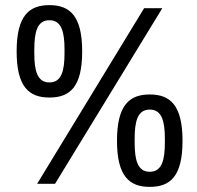

<svg xmlns="http://www.w3.org/2000/svg" viewBox="-20 -718 769 750"><path d="M173 -698C93 -698 45 -656 45 -517C45 -379 93 -337 173 -337C253 -337 301 -378 301 -517C301 -656 253 -698 173 -698ZM195 0 614 -686H543L125 0ZM173 -639C221 -639 232 -592 232 -525V-510C232 -443 221 -396 173 -396C125 -396 114 -443 114 -510V-525C114 -592 125 -639 173 -639ZM565 -349C485 -349 437 -307 437 -168C437 -30 485 12 565 12C645 12 693 -29 693 -168C693 -307 645 -349 565 -349ZM565 -290C613 -290 624 -243 624 -176V-161C624 -94 613 -47 565 -47C517 -47 506 -94 506 -161V-176C506 -243 517 -290 565 -290Z"/></svg>

Font: Archivo Narrow
Style: Regular
Weight: 400
Designer: Hector Gatti
Foundry: Omnibus-Type
Version: Version 1.003;PS 001.003;hotconv 1.0.70;makeotf.lib2.5.58329